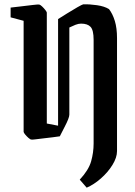

<svg xmlns="http://www.w3.org/2000/svg" viewBox="-20 -635 625 886"><path d="M89 -539 29 -555V-600Q47 -602 76.5 -605.5Q106 -609 131 -612Q156 -615 161 -614Q166 -613 174 -605.5Q182 -598 189 -589Q196 -580 196 -577V-65L248 -55V-547Q264 -557 289.5 -573Q315 -589 337 -601.5Q359 -614 364 -615Q393 -616 427.5 -611Q462 -606 483 -593Q500 -571 510 -538Q520 -505 520 -459V62Q520 92 499 126Q478 160 445.5 188.5Q413 217 380 231L348 194Q389 150 400.5 109.5Q412 69 412 27V-451Q412 -496 398 -511Q384 -526 354 -526Q342 -526 328 -520.5Q314 -515 300 -508V-106Q300 -91 278 -49L256 -6Q244 -4 223 -1.5Q202 1 180.5 3.5Q159 6 143.5 8Q128 10 125 9Q120 9 111.5 1.5Q103 -6 96 -14.5Q89 -23 89 -27Z"/></svg>

Font: Grenze Gotisch Medium
Style: Regular
Weight: 500
Designer: Renata Polastri
Foundry: Omnibus-Type
Version: Version 1.001